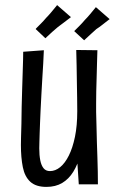

<svg xmlns="http://www.w3.org/2000/svg" viewBox="-20 -723 462 753"><path d="M162 10Q121 10 99 -10Q77 -30 69.5 -67.5Q62 -105 62 -154Q62 -162 62.5 -184Q63 -206 64 -237.5Q65 -269 65 -305Q66 -342 67 -376.5Q68 -411 69 -439.5Q70 -468 70.5 -489Q71 -510 71 -520L152 -526Q151 -501 149.5 -473.5Q148 -446 146 -416.5Q144 -387 142.5 -355Q141 -323 139 -287Q138 -262 137 -240Q136 -218 135.5 -199Q135 -180 134.5 -165.5Q134 -151 134 -141Q134 -114 138 -94Q142 -74 151 -63Q160 -52 176 -52Q197 -52 216 -67.5Q235 -83 250 -113Q265 -143 274 -186.5Q283 -230 283 -287L314 -293Q314 -244 309.5 -199Q305 -154 295 -116Q285 -78 267.5 -49.5Q250 -21 224 -5.5Q198 10 162 10ZM289 0 282 -106Q283 -152 283 -197Q283 -242 283 -287Q283 -311 282.5 -340.5Q282 -370 281.5 -401.5Q281 -433 280.5 -465Q280 -497 279 -527L362 -526Q361 -503 360.5 -475.5Q360 -448 359 -419.5Q358 -391 357.5 -365Q357 -339 357 -317.5Q357 -296 357 -284Q358 -256 358.5 -226Q359 -196 360 -165.5Q361 -135 362 -106Q363 -77 363.5 -50Q364 -23 364 0ZM310 -565 271 -601Q271 -601 277 -607Q283 -613 293 -623Q303 -633 313 -645Q323 -655 333 -667Q343 -679 349.5 -687Q356 -695 356 -695L410 -648Q410 -648 401.5 -641.5Q393 -635 381 -625.5Q369 -616 358 -609Q349 -601 337.5 -590.5Q326 -580 318 -572.5Q310 -565 310 -565ZM158 -573 120 -609Q119 -609 125 -615Q131 -621 141 -631Q151 -641 161 -653Q171 -663 181 -675Q191 -687 197.5 -695Q204 -703 204 -703L258 -656Q259 -656 250 -649.5Q241 -643 229 -633.5Q217 -624 207 -617Q197 -609 185.5 -598.5Q174 -588 166 -580.5Q158 -573 158 -573Z"/></svg>

Font: Truculenta Medium
Style: Regular
Weight: 500
Version: Version 1.002